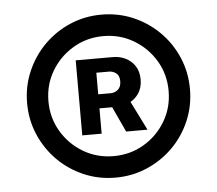

<svg xmlns="http://www.w3.org/2000/svg" viewBox="-45 -787 755 667"><g transform="rotate(-5 332.5 -453.0)"><path d="M229.3 -325.2V-586.9H357.9Q382.2 -587.2 402.8 -577.1Q423.4 -567 435.8 -547.9Q448.2 -528.8 448.2 -501.2Q448.2 -473.2 435.3 -453.5Q422.4 -433.8 401.3 -423.7Q380.3 -413.5 355.1 -413.5H266.4V-462.5H340.1Q355 -462.5 366 -472.1Q377.1 -481.7 377.1 -501.2Q377.1 -520.8 365.9 -529.3Q354.7 -537.8 340.6 -537.8H296.9V-325.2ZM396.3 -446.6 456.8 -325.2H382.3L326 -446.6ZM331.8 -168.9Q273.2 -168.9 221.7 -191.2Q170.2 -213.4 131.3 -252.4Q92.4 -291.5 70.3 -343Q48.1 -394.5 48.1 -453.1Q48.1 -511.7 70.3 -563.2Q92.4 -614.7 131.3 -653.8Q170.2 -692.9 221.7 -715.1Q273.2 -737.3 331.8 -737.3Q390.9 -737.3 442.4 -715.1Q493.9 -692.9 533 -653.8Q572 -614.7 594 -563.2Q616 -511.7 616 -453.1Q616 -394.5 594 -343Q572 -291.5 533 -252.4Q493.9 -213.4 442.4 -191.2Q390.9 -168.9 331.8 -168.9ZM331.8 -243.9Q390 -243.9 437.6 -272Q485.1 -300.1 513.3 -347.6Q541.6 -395.2 541.6 -453.1Q541.6 -511.1 513.3 -558.5Q485 -606 437.4 -634.2Q389.9 -662.4 331.8 -662.4Q274.3 -662.4 226.6 -634.2Q179 -606 150.7 -558.5Q122.5 -511.1 122.5 -453.3Q122.5 -395.4 150.8 -347.8Q179.1 -300.1 226.7 -272Q274.4 -243.9 331.8 -243.9Z"/></g></svg>

Font: Inter Variable LoSnoCo
Style: Regular
Weight: 400
Designer: Rasmus Andersson
Foundry: rsms
Version: Version 4.000;git-a52131595; featfreeze: case,dlig,ss01,ss02